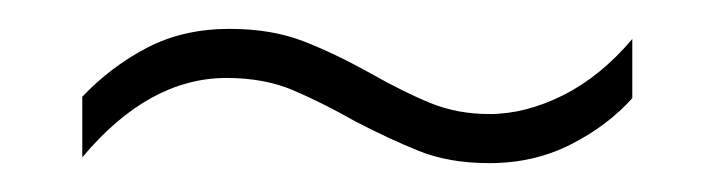

<svg xmlns="http://www.w3.org/2000/svg" viewBox="-20 -420 495 133"><path d="M226 -336Q203 -349 183 -357.5Q163 -366 137 -366Q83 -366 37 -311V-353Q57 -374 82 -387Q107 -400 139 -400Q168 -400 190 -391.5Q212 -383 237 -369Q260 -356 278.5 -348.5Q297 -341 319 -341Q344 -341 370 -354Q396 -367 418 -393V-352Q401 -333 375.5 -320Q350 -307 319 -307Q291 -307 270 -315.5Q249 -324 226 -336Z"/></svg>

Font: Noto Sans Lao UI Cond ExtLt
Style: Regular
Weight: 200
Width: 3
Designer: Monotype Design Team
Foundry: Monotype Imaging Inc.
Version: Version 2.000; ttfautohint (v1.8.4.7-5d5b)